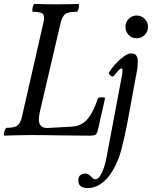

<svg xmlns="http://www.w3.org/2000/svg" viewBox="-22 -688 774 978"><path d="M1 3Q-3 3 -2 -7Q-1 -17 3.5 -27Q8 -37 12 -37Q56 -37 69.5 -51Q83 -65 89 -90L199 -572Q206 -599 199 -613.5Q192 -628 146 -628Q142 -628 142.5 -638Q143 -648 146.5 -658Q150 -668 154 -668Q182 -667 210.5 -666.5Q239 -666 266 -666Q294 -666 322 -666.5Q350 -667 378 -668Q381 -668 380.5 -658Q380 -648 376.5 -638Q373 -628 368 -628Q321 -628 307 -613.5Q293 -599 287 -572L182 -123Q176 -97 176 -78Q176 -36 220 -36L344 -43Q394 -46 424.5 -82.5Q455 -119 476 -186Q478 -190 487.5 -191.5Q497 -193 505.5 -192Q514 -191 513 -187L476 -23Q472 -6 464 -1.5Q456 3 434 3Q358 3 280.5 1.5Q203 0 125 0Q93 0 62 1Q31 2 1 3ZM674 -493Q650 -493 633.5 -510Q617 -527 617 -551Q617 -575 633.5 -592Q650 -609 674 -609Q698 -609 715 -592Q732 -575 732 -551Q732 -527 715 -510Q698 -493 674 -493ZM426 270Q377 270 377 232Q377 210 389 203Q401 196 413 196Q428 196 441 210Q448 219 454 222Q460 225 463 225Q477 225 488 208Q499 191 507 167Q515 143 519 122L601 -313Q602 -323 602 -330Q602 -339 596 -339Q590 -339 581 -329Q572 -319 557 -301Q553 -296 546.5 -299.5Q540 -303 535.5 -309Q531 -315 534 -320Q546 -340 566 -362Q586 -384 608 -400Q630 -416 648 -416Q680 -416 680 -373Q680 -362 678.5 -347.5Q677 -333 672 -308L628 -69Q615 2 596 74.5Q577 147 537 204Q510 239 482 254.5Q454 270 426 270Z"/></svg>

Font: Junicode Two Beta Condensed Medium
Style: Italic
Weight: 500
Width: 3
Italic angle: -9°
Version: Version 1.053; ttfautohint (v1.8.4)